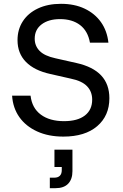

<svg xmlns="http://www.w3.org/2000/svg" viewBox="-20 -705 643 1005"><path d="M311.7 10Q233.3 10 174.2 -17.1Q115 -44.2 81.2 -92.1Q47.5 -140 43.3 -204.2H140Q147.5 -139.2 193.8 -105Q240 -70.8 315 -70.8Q385.8 -70.8 424.2 -100.4Q462.5 -130 462.5 -183.3Q462.5 -225.8 435.4 -253.8Q408.3 -281.7 350.8 -293.3L244.2 -317.5Q160 -335.8 115.8 -380.8Q71.7 -425.8 71.7 -495Q71.7 -550.8 99.6 -593.8Q127.5 -636.7 178.8 -660.8Q230 -685 299.2 -685Q370 -685 423.3 -659.6Q476.7 -634.2 508.8 -588.8Q540.8 -543.3 547.5 -481.7H450.8Q440 -542.5 399.2 -573.8Q358.3 -605 294.2 -605Q234.2 -605 197.9 -577.5Q161.7 -550 161.7 -502.5Q161.7 -465 187.1 -438.8Q212.5 -412.5 270 -400L380.8 -375Q466.7 -355.8 509.6 -310Q552.5 -264.2 552.5 -190.8Q552.5 -99.2 488.8 -44.6Q425 10 311.7 10ZM240.8 280V225H264.2Q283.3 225 293.3 215Q303.3 205 303.3 185.8V169.2H265V78.3H359.2V190.8Q359.2 233.3 336.7 256.7Q314.2 280 270.8 280Z"/></svg>

Font: Funnel Sans
Style: Regular
Weight: 400
Designer: NORD ID, Kristian Moeller
Foundry: Dicotype
Version: Version 1.000